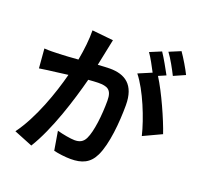

<svg xmlns="http://www.w3.org/2000/svg" viewBox="-151 -1035 1303 1250"><g transform="rotate(20 500.0 -410.0)"><path d="M980 -730C963 -765 926 -828 899 -866L820 -833C848 -796 880 -737 901 -695ZM308 -795C309 -733 301 -661 287 -585C237 -581 190 -578 159 -577C123 -576 90 -574 54 -577L65 -443C96 -448 147 -455 175 -458C194 -461 225 -465 260 -469C225 -334 157 -136 61 -6L190 46C281 -100 353 -333 392 -483C420 -485 444 -487 460 -487C522 -487 556 -476 556 -397C556 -299 543 -181 516 -126C500 -93 475 -83 442 -83C416 -83 358 -93 320 -104L342 27C375 35 423 41 460 41C536 41 590 19 623 -50C665 -136 679 -294 679 -411C679 -553 605 -600 500 -600C480 -600 450 -598 417 -596C424 -632 432 -668 438 -698C443 -723 449 -754 455 -780ZM861 -684C841 -721 806 -784 781 -821L702 -788C725 -756 750 -708 770 -670L678 -631C749 -543 819 -368 845 -258L971 -317C942 -404 868 -571 810 -662Z"/></g></svg>

Font: Genne Gothic Bold
Style: Regular
Weight: 700
Designer: Ryoko NISHIZUKA (kana & ideographs); Paul D. Hunt (Latin, Greek & Cyrillic); Wenlong ZHANG (bopomofo); Sandoll Communica
Foundry: Adobe Systems Incorporated
Version: Version 1.004;PS 1.004;hotconv 16.6.51;makeotf.lib2.5.65220